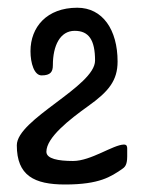

<svg xmlns="http://www.w3.org/2000/svg" viewBox="-20 -473 375 507"><path d="M231 -313C231 -245.1 24.4 -158.2 24.4 -89.4C24.4 -9.3 70.3 14.2 151.9 14.2C243.2 14.2 272.9 -6.8 301.3 -25.9C309.1 -31.2 315.9 -36.1 315.9 -60.1V-80.6C315.9 -86.4 314.9 -91.3 307.1 -91.3C278.8 -90.8 220.2 -47.9 172.9 -47.9C133.8 -47.9 102.5 -53.7 102.5 -72.3C102.5 -109.9 163.1 -157.2 212.9 -192.9C267.1 -231.4 290.5 -260.7 290.5 -310.5C290.5 -394.5 251 -452.6 184.1 -452.6C103.5 -452.6 60.5 -401.4 60.5 -337.9C60.5 -306.2 70.3 -273.9 89.8 -273.9C113.3 -273.9 119.6 -283.2 119.6 -300.8C119.6 -352.5 138.7 -391.6 177.2 -391.6C214.4 -391.6 231 -367.7 231 -313Z"/></svg>

Font: Cardo
Style: Italic
Weight: 400
Designer: David J. Perry
Foundry: David J. Perry
Version: Version 0.99